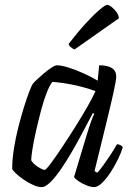

<svg xmlns="http://www.w3.org/2000/svg" viewBox="-20 -768 554 788"><path d="M151 0Q136 0 116 -9Q96 -18 77 -31Q58 -44 45 -56.5Q32 -69 30 -75Q30 -112 37 -157Q44 -202 55.5 -247Q67 -292 79 -330.5Q91 -369 101 -394Q111 -419 114 -423Q119 -430 132.5 -442.5Q146 -455 161.5 -468Q177 -481 191.5 -490.5Q206 -500 214 -500Q231 -500 259 -491.5Q287 -483 319.5 -468.5Q352 -454 381 -437L387 -500Q457 -500 457 -454Q457 -438 445 -384.5Q433 -331 413 -249.5Q393 -168 368 -66L379 -59Q389 -69 403.5 -89Q418 -109 433.5 -132.5Q449 -156 460 -176Q468 -176 475 -172Q482 -168 484 -164Q478 -143 464.5 -115Q451 -87 434 -61Q417 -35 399 -17.5Q381 0 366 0Q353 0 334.5 -7.5Q316 -15 301.5 -25Q287 -35 284 -42L337 -218Q346 -248 354.5 -271Q363 -294 367 -301L361 -304Q343 -270 321.5 -229Q300 -188 276.5 -147.5Q253 -107 230 -73.5Q207 -40 186.5 -20Q166 0 151 0ZM163 -71Q168 -70 187.5 -96Q207 -122 234 -162.5Q261 -203 289 -247.5Q317 -292 339.5 -331.5Q362 -371 372 -394Q328 -410 282 -419.5Q236 -429 195 -432Q184 -419 171.5 -387Q159 -355 148 -313Q137 -271 127.5 -229Q118 -187 113 -155Q108 -123 108 -110Q117 -95 136 -83Q155 -71 163 -71ZM286 -565Q278 -568 270 -575Q262 -582 262 -588Q298 -635 331 -671Q364 -707 388 -727.5Q412 -748 420 -748Q427 -748 438 -739.5Q449 -731 458 -718.5Q467 -706 468 -693Z"/></svg>

Font: Texturina Light
Style: Italic
Weight: 300
Italic angle: -11°
Designer: Guillermo Torres Carreño
Foundry: Omnibus-Type
Version: Version 1.002; ttfautohint (v1.8.3)